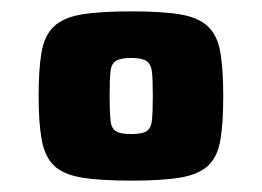

<svg xmlns="http://www.w3.org/2000/svg" viewBox="-20 -716 462 338"><path d="M211 -398Q156 -398 123.5 -403.5Q91 -409 75 -424.5Q59 -440 53.5 -469.5Q48 -499 48 -547Q48 -594 53 -623.5Q58 -653 74.5 -669Q91 -685 123.5 -690.5Q156 -696 211 -696Q266 -696 298 -690.5Q330 -685 346.5 -669Q363 -653 368 -623.5Q373 -594 373 -547Q373 -499 368 -469.5Q363 -440 346.5 -424.5Q330 -409 298 -403.5Q266 -398 211 -398ZM211 -480Q230 -480 238 -485Q246 -490 247.5 -504.5Q249 -519 249 -547Q249 -576 247.5 -589.5Q246 -603 238 -608.5Q230 -614 211 -614Q193 -614 184.5 -609Q176 -604 174.5 -590Q173 -576 173 -547Q173 -519 174.5 -504.5Q176 -490 184 -485Q192 -480 211 -480Z"/></svg>

Font: Saira SemiExpanded Black
Style: Regular
Weight: 900
Width: 6
Designer: Hector Gatti with collaboration of the Omnibus-Type team
Foundry: Omnibus-Type
Version: Version 1.101